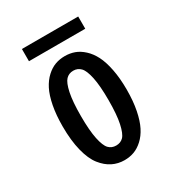

<svg xmlns="http://www.w3.org/2000/svg" viewBox="-158 -729 766 836"><g transform="rotate(-30 225.0 -310.5)"><path d="M78.5 -632H361.5V-570.5H78.5ZM224.5 11Q192 11 164.2 -2.8Q136.5 -16.5 113.2 -45.8Q90 -75 76.8 -127.5Q63.5 -180 63.5 -251Q63.5 -308 72.2 -353.2Q81 -398.5 96 -427.8Q111 -457 132 -476.2Q153 -495.5 175.8 -503.8Q198.5 -512 224.5 -512Q250 -512 272.8 -503.8Q295.5 -495.5 316.5 -476.2Q337.5 -457 352.5 -427.8Q367.5 -398.5 376.5 -353.2Q385.5 -308 385.5 -251Q385.5 -193.5 376.5 -148.2Q367.5 -103 352.5 -73.5Q337.5 -44 316.5 -24.8Q295.5 -5.5 272.8 2.8Q250 11 224.5 11ZM294 -251Q294 -323 285 -365.5Q276 -408 261.2 -423.2Q246.5 -438.5 224.5 -438.5Q202 -438.5 187.5 -423.2Q173 -408 164 -365.5Q155 -323 155 -251Q155 -178 164 -135.2Q173 -92.5 187.5 -77.5Q202 -62.5 224.5 -62.5Q247 -62.5 261.2 -77.2Q275.5 -92 284.8 -135Q294 -178 294 -251Z"/></g></svg>

Font: League Mono Condensed
Style: Regular
Weight: 400
Width: 1
Designer: Tyler Finck
Foundry: The League of Moveable Type / Tyler Finck
Version: Version 2.210